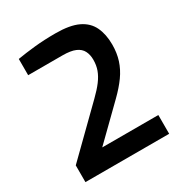

<svg xmlns="http://www.w3.org/2000/svg" viewBox="-174 -869 937 993"><g transform="rotate(-30 294.5 -372.0)"><path d="M49 0V-100L305 -351Q339 -384 360 -412Q381 -440 391 -467.5Q401 -495 401 -528Q401 -558 389.5 -580.5Q378 -603 350.5 -615Q323 -627 274 -627H69V-724Q116 -732 173.5 -738Q231 -744 299 -744Q385 -744 434 -720.5Q483 -697 504 -652.5Q525 -608 525 -547Q525 -497 511.5 -455Q498 -413 470.5 -374.5Q443 -336 401 -295L214 -112H549V0Z"/></g></svg>

Font: Exo Thin SemiBold
Style: Regular
Weight: 600
Version: Version 2.000